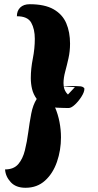

<svg xmlns="http://www.w3.org/2000/svg" viewBox="-20 -781 464 910"><path d="M60 -704Q60 -730 76 -745.5Q92 -761 121 -761Q192 -761 234 -737Q276 -713 294 -671Q312 -629 312 -574Q312 -538 304.5 -504.5Q297 -471 289 -441.5Q281 -412 281 -387Q281 -379 282 -372Q289 -373 301.5 -373Q314 -373 325.5 -373Q337 -373 341 -373Q364 -373 372 -369Q380 -365 380 -360Q380 -345 366.5 -323.5Q353 -302 335.5 -285.5Q318 -269 305 -269Q295 -269 279.5 -269.5Q264 -270 252.5 -270.5Q241 -271 241 -272Q255 -239 262 -202.5Q269 -166 269 -130Q269 -69 250 -14Q231 41 193.5 75Q156 109 101 109Q55 109 30.5 82Q6 55 4 22Q45 22 66.5 -3Q88 -28 98 -68.5Q108 -109 114 -154.5Q120 -200 128 -242Q136 -284 154 -312Q138 -334 132 -359Q126 -384 126 -411Q126 -455 135.5 -503Q145 -551 145 -597Q145 -643 128 -673.5Q111 -704 60 -704ZM335 -368Q292 -370 282 -371Q286 -348 302 -333Z"/></svg>

Font: Protest Riot
Style: Regular
Weight: 400
Designer: Octavio Pardo
Foundry: Ashler Design
Version: Version 2.005; ttfautohint (v1.8.4.7-5d5b)